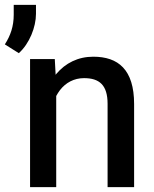

<svg xmlns="http://www.w3.org/2000/svg" viewBox="-61 -772 636 792"><path d="M165 -528.3H63V0H170.9V-376C175.3 -384.3 180.7 -392.6 186.5 -400.4C210 -430.7 244.1 -449.7 285.6 -449.7C348.6 -449.7 382.8 -421.4 382.8 -343.8V0H492.2V-342.8C492.2 -485.4 426.3 -538.1 323.7 -538.1C260.7 -538.1 209 -511.7 171.4 -467.3L168.5 -463.4ZM87.4 -752H-4.4V-711.4C-4.4 -663.1 -17.6 -625.5 -41 -588.9L16.6 -552.7C60.5 -591.8 87.4 -660.6 87.4 -714.8Z"/></svg>

Font: Bert Sans Medium
Style: Regular
Weight: 500
Designer: Christian Robertson (Google), Cristiano Sobral
Foundry: Google, Cristiano Sobral
Version: Version 3.101